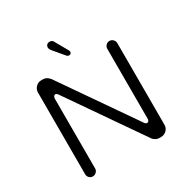

<svg xmlns="http://www.w3.org/2000/svg" viewBox="-188 -1024 1161 1186"><g transform="rotate(-30 392.0 -431.0)"><path d="M370.1 -731.4Q376 -724.6 384.8 -724.6Q397.5 -724.6 401.4 -735.4Q402.3 -738.3 402.3 -742.7Q402.3 -747.1 396.5 -756.8L346.7 -844.7Q339.8 -858.4 322.3 -858.4Q309.6 -858.4 302.2 -851.1Q294.9 -843.8 294.9 -831.1Q294.9 -823.2 302.7 -811.5ZM174.8 -39.1V-540L178.7 -552.7Q183.6 -559.6 190.4 -559.6Q198.2 -559.6 206.1 -549.8L568.4 -26.4Q576.2 -16.6 587.9 -10.3Q599.6 -3.9 613.3 -3.9H625Q647.5 -3.9 665 -20.5Q680.7 -37.1 680.7 -58.6V-641.6Q680.7 -656.2 669.9 -667Q659.2 -677.7 644.5 -677.7Q629.9 -677.7 619.6 -667Q609.4 -656.2 609.4 -641.6V-141.6Q609.4 -132.8 603.5 -126Q598.6 -122.1 593.8 -122.1Q587.9 -122.1 581.1 -127.9L578.1 -131.8L217.8 -652.3Q197.3 -677.7 170.9 -677.7H158.2Q135.7 -677.7 119.6 -661.1Q103.5 -644.5 103.5 -622.1V-39.1Q103.5 -24.4 113.8 -14.2Q124 -3.9 138.7 -3.9Q153.3 -3.9 164.1 -14.6Q174.8 -25.4 174.8 -39.1Z"/></g></svg>

Font: FakePearl
Style: ExtraLight
Weight: 300
Version: Version 1.2